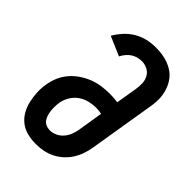

<svg xmlns="http://www.w3.org/2000/svg" viewBox="-221 -838 941 941"><g transform="rotate(45 250.0 -367.5)"><path d="M206 8Q206 8 206 8Q206 8 206 8Q176 8 148 1Q120 -6 98 -23Q76 -40 62 -64.5Q48 -89 41.5 -117Q35 -145 33.5 -174.5Q32 -204 37 -233Q41 -261 52.5 -288Q64 -315 83 -337.5Q102 -360 127 -377Q152 -394 179 -404.5Q206 -415 234 -419Q262 -423 290 -423Q304 -423 317.5 -422Q331 -421 345 -419L363 -528Q367 -550 366 -571.5Q365 -593 355.5 -610.5Q346 -628 327.5 -637.5Q309 -647 288 -647Q274 -647 259 -643Q244 -639 231.5 -630.5Q219 -622 209 -610Q199 -598 192 -584L92 -627Q107 -653 128 -676Q149 -699 175.5 -714.5Q202 -730 230.5 -736.5Q259 -743 288 -743Q311 -743 333 -740Q355 -737 375.5 -729.5Q396 -722 413.5 -710Q431 -698 444 -681Q457 -664 465 -644Q473 -624 476.5 -602.5Q480 -581 478.5 -558Q477 -535 473 -513L418 -178Q414 -153 405.5 -128.5Q397 -104 383 -82Q369 -60 349 -42Q329 -24 305 -12.5Q281 -1 256.5 3.5Q232 8 206 8ZM209 -88Q228 -88 246.5 -97Q265 -106 278 -121.5Q291 -137 298 -155.5Q305 -174 308 -193L329 -323Q320 -325 310 -326Q300 -327 291 -327Q267 -327 242.5 -321Q218 -315 197 -300Q176 -285 163 -262.5Q150 -240 146 -217Q144 -203 143.5 -188.5Q143 -174 144.5 -160.5Q146 -147 150 -133.5Q154 -120 161.5 -109.5Q169 -99 181.5 -93.5Q194 -88 209 -88Z"/></g></svg>

Font: Iosevka Slab
Style: Bold Italic
Weight: 700
Italic angle: -9°
Monospace: yes
Designer: Belleve Invis
Foundry: Belleve Invis
Version: Version 11.1.0; ttfautohint (v1.8.3)